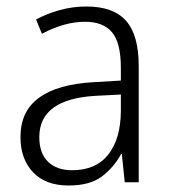

<svg xmlns="http://www.w3.org/2000/svg" viewBox="-20 -561 523 591"><path d="M246 -541Q329 -541 368 -497Q407 -453 407 -358V0H364L355 -87H353Q329 -44 292.5 -17Q256 10 191 10Q120 10 81.5 -31Q43 -72 43 -139Q43 -219 100.5 -260.5Q158 -302 268 -308L352 -313V-352Q352 -430 324.5 -462Q297 -494 242 -494Q209 -494 176 -484.5Q143 -475 109 -457L91 -501Q124 -519 164 -530Q204 -541 246 -541ZM274 -266Q101 -256 101 -139Q101 -89 128 -63Q155 -37 202 -37Q275 -37 313 -85Q351 -133 352 -217V-270Z"/></svg>

Font: Noto Sans Tamil SemiCondensed Light
Style: Regular
Weight: 300
Width: 4
Designer: Jelle Bosma - Monotype Design Team
Foundry: Monotype Imaging Inc.
Version: Version 2.004; ttfautohint (v1.8.4.7-5d5b)